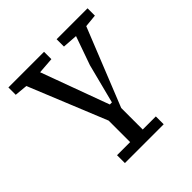

<svg xmlns="http://www.w3.org/2000/svg" viewBox="-192 -659 1036 1036"><g transform="rotate(-45 326.0 -141.5)"><path d="M392 -452V-508H628V-452L555 -445L376 1V165H476V225H180V165H280V1L98 -445L24 -452V-508H296V-452L203 -445L346 -56H362L420 -282L478 -446Z"/></g></svg>

Font: Source Serif 4 Caption
Style: Regular
Weight: 400
Designer: Frank Grießhammer
Foundry: Adobe Systems Incorporated
Version: Version 4.004;hotconv 1.0.117;makeotfexe 2.5.65602